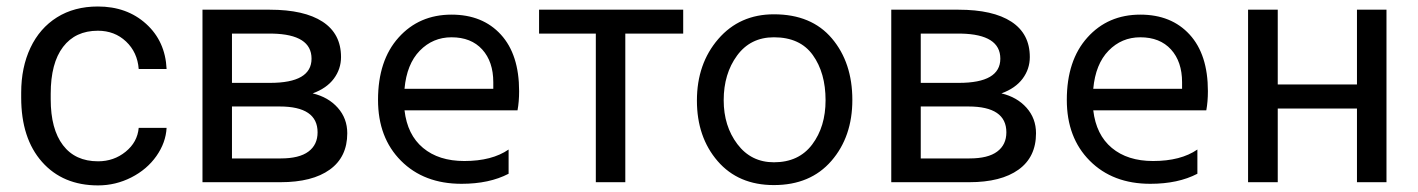

<svg xmlns="http://www.w3.org/2000/svg" viewBox="-20 -558 4343 588"><path d="M280.3 -64Q210.4 -64 172.9 -113.3Q135.3 -162.6 135.3 -253.9V-271Q135.3 -364.7 173.1 -414.3Q210.9 -463.9 279.8 -463.9Q331.1 -463.9 366 -430.9Q400.9 -397.9 404.8 -346.7H490.2Q486.3 -431.6 427.5 -484.9Q368.7 -538.1 279.8 -538.1Q207.5 -538.1 154.5 -504.9Q101.6 -471.7 73.2 -411.6Q44.9 -351.6 44.9 -274.4V-259.3Q44.9 -134.3 108.6 -62.3Q172.4 9.8 280.3 9.8Q334 9.8 382.1 -14.6Q430.2 -39.1 459 -80.1Q487.8 -121.1 490.2 -166.5H404.8Q400.9 -122.6 364.7 -93.3Q328.6 -64 280.3 -64Z M600.1 0H838.9Q936.5 0 990 -38.6Q1043.5 -77.1 1043.5 -149.9Q1043.5 -195.3 1014.4 -228Q985.4 -260.7 937.5 -272Q980.5 -287.6 1002.4 -317.1Q1024.4 -346.7 1024.4 -383.3Q1024.4 -454.6 968 -491.5Q911.6 -528.3 806.2 -528.3H600.1ZM690.4 -231.9H836.4Q952.6 -231.9 952.6 -152.8Q952.6 -114.7 924.6 -93.8Q896.5 -72.8 839.8 -72.8H690.4ZM690.4 -304.2V-455.1H814Q934.1 -452.6 934.1 -378.4Q934.1 -304.2 807.1 -304.2Z M1490.7 -286.1H1218.8Q1225.6 -361.8 1265.6 -402.8Q1305.7 -443.8 1362.8 -443.8Q1422.9 -443.8 1456.8 -406.5Q1490.7 -369.1 1490.7 -306.2ZM1537.6 -100.1Q1486.8 -64.9 1401.9 -64.9Q1323.7 -64.9 1275.6 -105Q1227.5 -145 1218.8 -220.2H1564.9Q1569.8 -246.6 1569.8 -278.8Q1569.8 -391.1 1513.9 -452.1Q1458 -513.2 1362.8 -513.2Q1263.7 -513.2 1200.7 -443.1Q1137.7 -373 1137.7 -252Q1137.7 -136.2 1208 -65.7Q1278.3 4.9 1393.6 4.9Q1478.5 4.9 1537.6 -25.9Z M2072.3 -455.1V-528.3H1630.9V-455.1H1804.7V0H1895V-455.1Z M2350.1 8.8Q2461.9 8.8 2526.1 -65.2Q2590.3 -139.2 2590.3 -252Q2590.3 -366.2 2527.8 -440.2Q2465.3 -514.2 2350.1 -514.2Q2245.1 -514.2 2179.7 -438.5Q2114.3 -362.8 2114.3 -250Q2114.3 -138.2 2177.7 -64.7Q2241.2 8.8 2350.1 8.8ZM2350.1 -443.8Q2430.2 -443.8 2469.2 -389.4Q2508.3 -335 2508.3 -251Q2508.3 -169.9 2467.3 -115.5Q2426.3 -61 2350.1 -61Q2280.3 -61 2238.3 -116.5Q2196.3 -171.9 2196.3 -251Q2196.3 -332 2237.3 -387.9Q2278.3 -443.8 2350.1 -443.8Z M2709.5 0H2948.2Q3045.9 0 3099.4 -38.6Q3152.8 -77.1 3152.8 -149.9Q3152.8 -195.3 3123.8 -228Q3094.7 -260.7 3046.9 -272Q3089.8 -287.6 3111.8 -317.1Q3133.8 -346.7 3133.8 -383.3Q3133.8 -454.6 3077.4 -491.5Q3021 -528.3 2915.5 -528.3H2709.5ZM2799.8 -231.9H2945.8Q3062 -231.9 3062 -152.8Q3062 -114.7 3033.9 -93.8Q3005.9 -72.8 2949.2 -72.8H2799.8ZM2799.8 -304.2V-455.1H2923.3Q3043.5 -452.6 3043.5 -378.4Q3043.5 -304.2 2916.5 -304.2Z M3600.1 -286.1H3328.1Q3335 -361.8 3375 -402.8Q3415 -443.8 3472.2 -443.8Q3532.2 -443.8 3566.2 -406.5Q3600.1 -369.1 3600.1 -306.2ZM3647 -100.1Q3596.2 -64.9 3511.2 -64.9Q3433.1 -64.9 3385 -105Q3336.9 -145 3328.1 -220.2H3674.3Q3679.2 -246.6 3679.2 -278.8Q3679.2 -391.1 3623.3 -452.1Q3567.4 -513.2 3472.2 -513.2Q3373 -513.2 3310.1 -443.1Q3247.1 -373 3247.1 -252Q3247.1 -136.2 3317.4 -65.7Q3387.7 4.9 3502.9 4.9Q3587.9 4.9 3647 -25.9Z M4226.1 0V-528.3H4135.7V-299.3H3893.1V-528.3H3802.2V0H3893.1V-225.6H4135.7V0Z"/></svg>

Font: FAU Chimera
Style: Regular
Weight: 400
Version: Version 1.002;hotconv 1.0.117;makeotfexe 2.5.65602